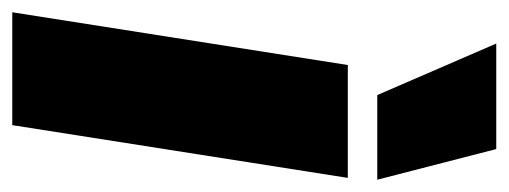

<svg xmlns="http://www.w3.org/2000/svg" viewBox="-280 -551 829 313"><g transform="rotate(90 134.5 -394.5)"><path d="M182 0H-2L84 -547H268ZM133 -595 49 -789H221L271 -595Z"/></g></svg>

Font: Georama ExtraCondensed Thin ExtraBold
Style: Italic
Weight: 800
Italic angle: -9°
Version: Version 1.001